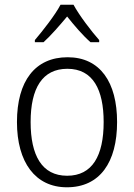

<svg xmlns="http://www.w3.org/2000/svg" viewBox="-20 -785 569 815"><path d="M292 -765H237C214 -721 162 -655 128 -615V-606H165C197 -635 234 -678 265 -715C295 -677 331 -635 364 -606H401V-615C369 -651 316 -720 292 -765ZM477 -267C477 -436 405 -542 267 -542C129 -542 52 -441 52 -267C52 -96 130 10 264 10C404 10 477 -96 477 -267ZM110 -267C110 -411 160 -493 266 -493C375 -493 420 -404 420 -267C420 -124 372 -39 265 -39C158 -39 110 -125 110 -267Z"/></svg>

Font: Noto Sans Malayalam SemiCondensed Light
Style: Regular
Weight: 300
Width: 4
Designer: Jelle Bosma - Monotype Design Team
Foundry: Monotype Imaging Inc.
Version: Version 2.104